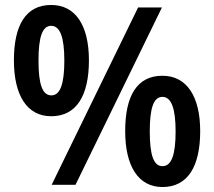

<svg xmlns="http://www.w3.org/2000/svg" viewBox="-20 -744 862 773"><path d="M186 -724C84 -724 36 -643 36 -501C36 -360 89 -276 186 -276C288 -276 338 -359 338 -501C338 -642 284 -724 186 -724ZM632 -714H536L188 0H284ZM186 -640C222 -640 239 -594 239 -500C239 -405 222 -360 187 -360C150 -360 135 -406 135 -500C135 -594 150 -640 186 -640ZM634 -439C532 -439 484 -359 484 -216C484 -75 537 9 634 9C736 9 786 -74 786 -216C786 -357 731 -439 634 -439ZM634 -354C670 -354 687 -307 687 -215C687 -122 671 -75 634 -75C598 -75 583 -121 583 -215C583 -308 598 -354 634 -354Z"/></svg>

Font: Noto Sans Myanmar SemiCondensed SemiBold
Style: Regular
Weight: 600
Width: 4
Designer: Monotype Design Team
Foundry: Monotype Imaging Inc.
Version: Version 2.107